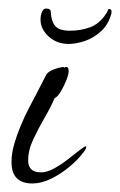

<svg xmlns="http://www.w3.org/2000/svg" viewBox="-20 -430 282 450"><path d="M56 0Q7 0 7 -50Q7 -71 13.5 -93Q20 -115 28 -134Q37 -156 48 -177Q59 -198 70 -219Q75 -228 79.5 -237.5Q84 -247 89 -256Q94 -263 108 -268Q122 -273 130 -273Q131 -273 130 -272.5Q129 -272 129 -272Q129 -272 129.5 -272Q130 -272 130 -271Q132 -273 135 -273Q139 -273 140 -269.5Q141 -266 141 -263Q141 -256 135.5 -242Q130 -228 122.5 -215.5Q115 -203 108 -200Q99 -179 84.5 -154Q70 -129 58 -103.5Q46 -78 46 -54Q46 -26 76 -26Q90 -26 106.5 -35Q123 -44 139 -56.5Q155 -69 166.5 -78Q178 -87 181 -87Q182 -87 182 -86.5Q182 -86 182 -86Q182 -82 179 -77.5Q176 -73 174 -71Q162 -55 142 -38.5Q122 -22 99.5 -11Q77 0 56 0ZM141 -327Q113 -327 94 -344.5Q75 -362 75 -384Q75 -395 78.5 -402.5Q82 -410 88 -410Q99 -410 99 -402Q100 -380 109.5 -369Q119 -358 144 -358Q169 -358 191 -366Q213 -374 228 -397Q230 -399 232 -404Q234 -409 235 -409Q240 -409 241 -405.5Q242 -402 241 -398Q234 -372 216 -356Q198 -340 177.5 -333.5Q157 -327 141 -327Z"/></svg>

Font: Bonheur Royale
Style: Regular
Weight: 400
Designer: Robert E. Leuschke
Foundry: Robert E. Leuschke
Version: Version 1.010; ttfautohint (v1.8.3)